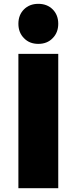

<svg xmlns="http://www.w3.org/2000/svg" viewBox="-20 -982 413 1002"><path d="M76 -701V0H284V-701ZM255 -933C236 -952 211 -962 180 -962C149 -962 124 -952 105 -933C86 -914 76 -889 76 -858C76 -827 86 -802 105 -783C124 -763 149 -753 180 -753C211 -753 236 -763 255 -783C274 -802 284 -827 284 -858C284 -889 274 -914 255 -933Z"/></svg>

Font: Argentum Sans ExtraBold
Style: Regular
Weight: 800
Designer: Julieta Ulanovsky
Foundry: Julieta Ulanovsky
Version: Version 5.001;February 15, 2019;FontCreator 11.5.0.2425 64-b